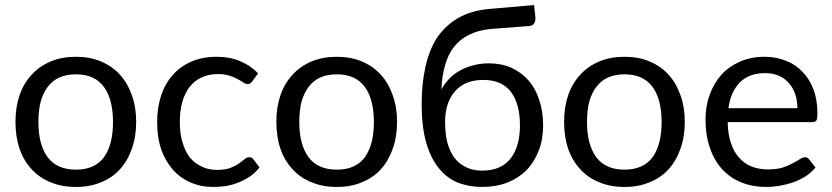

<svg xmlns="http://www.w3.org/2000/svg" viewBox="-20 -742 3333 769"><path d="M284.2 -514.6Q339.8 -514.6 383.8 -496.1Q428.7 -477.5 460 -443.4Q491.2 -409.2 507.8 -361.3Q525.4 -313.5 525.4 -253.9Q525.4 -193.4 507.8 -145.5Q491.2 -97.7 460 -63.5Q428.7 -29.3 383.8 -11.7Q339.8 6.8 284.2 6.8Q227.5 6.8 183.6 -11.7Q138.7 -29.3 107.4 -63.5Q75.2 -97.7 58.6 -145.5Q42 -193.4 42 -253.9Q42 -313.5 58.6 -361.3Q75.2 -409.2 107.4 -443.4Q138.7 -477.5 183.6 -496.1Q227.5 -514.6 284.2 -514.6ZM284.2 -62.5Q359.4 -62.5 396.5 -112.3Q432.6 -163.1 432.6 -252.9Q432.6 -343.8 396.5 -393.6Q359.4 -444.3 284.2 -444.3Q246.1 -444.3 217.8 -431.6Q189.5 -418.9 170.9 -393.6Q152.3 -369.1 142.6 -334Q133.8 -297.9 133.8 -252.9Q133.8 -163.1 170.9 -112.3Q208 -62.5 284.2 -62.5Z M990.2 -416Q986.3 -411.1 982.4 -408.2Q978.5 -405.3 971.7 -405.3Q963.9 -405.3 955.1 -411.1Q946.3 -418 932.6 -424.8Q918.9 -432.6 900.4 -438.5Q880.9 -445.3 852.5 -445.3Q815.4 -445.3 787.1 -431.6Q758.8 -418.9 739.3 -393.6Q719.7 -368.2 710 -333Q700.2 -297.9 700.2 -253.9Q700.2 -207 710.9 -171.9Q721.7 -135.7 740.2 -111.3Q759.8 -87.9 787.1 -75.2Q814.5 -61.5 848.6 -61.5Q880.9 -61.5 902.3 -69.3Q922.9 -77.1 936.5 -86.9Q950.2 -96.7 960 -104.5Q968.8 -112.3 977.5 -112.3Q989.3 -112.3 995.1 -103.5Q1002.9 -92.8 1019.5 -71.3Q1002.9 -50.8 982.4 -36.1Q960.9 -21.5 936.5 -11.7Q913.1 -2 886.7 2.9Q860.4 6.8 832 6.8Q785.2 6.8 744.1 -10.7Q703.1 -28.3 673.8 -60.5Q643.6 -94.7 626 -142.6Q609.4 -191.4 609.4 -253.9Q609.4 -309.6 625 -358.4Q640.6 -406.2 670.9 -440.4Q701.2 -475.6 746.1 -495.1Q790 -514.6 847.7 -514.6Q901.4 -514.6 941.4 -497.1Q982.4 -480.5 1013.7 -448.2Q1005.9 -437.5 990.2 -416Z M1329.1 -514.6Q1384.8 -514.6 1428.7 -496.1Q1473.6 -477.5 1504.9 -443.4Q1536.1 -409.2 1552.7 -361.3Q1570.3 -313.5 1570.3 -253.9Q1570.3 -193.4 1552.7 -145.5Q1536.1 -97.7 1504.9 -63.5Q1473.6 -29.3 1428.7 -11.7Q1384.8 6.8 1329.1 6.8Q1272.5 6.8 1228.5 -11.7Q1183.6 -29.3 1152.3 -63.5Q1120.1 -97.7 1103.5 -145.5Q1086.9 -193.4 1086.9 -253.9Q1086.9 -313.5 1103.5 -361.3Q1120.1 -409.2 1152.3 -443.4Q1183.6 -477.5 1228.5 -496.1Q1272.5 -514.6 1329.1 -514.6ZM1329.1 -62.5Q1404.3 -62.5 1441.4 -112.3Q1477.5 -163.1 1477.5 -252.9Q1477.5 -343.8 1441.4 -393.6Q1404.3 -444.3 1329.1 -444.3Q1291 -444.3 1262.7 -431.6Q1234.4 -418.9 1215.8 -393.6Q1197.3 -369.1 1187.5 -334Q1178.7 -297.9 1178.7 -252.9Q1178.7 -163.1 1215.8 -112.3Q1252.9 -62.5 1329.1 -62.5Z M1911.1 -58.6Q1986.3 -58.6 2024.4 -106.4Q2062.5 -154.3 2062.5 -240.2Q2062.5 -326.2 2026.4 -374Q1989.3 -421.9 1916 -421.9Q1879.9 -421.9 1851.6 -411.1Q1823.2 -399.4 1803.7 -377.9Q1784.2 -356.4 1773.4 -325.2Q1762.7 -293.9 1762.7 -252.9Q1762.7 -207 1771.5 -171.9Q1781.2 -135.7 1799.8 -110.4Q1818.4 -85.9 1846.7 -72.3Q1874 -58.6 1911.1 -58.6ZM1946.3 -626Q1894.5 -621.1 1858.4 -602.5Q1822.3 -585 1797.9 -553.7Q1774.4 -523.4 1762.7 -480.5Q1750 -437.5 1748 -383.8Q1760.7 -407.2 1779.3 -426.8Q1797.9 -446.3 1823.2 -460Q1847.7 -473.6 1876 -480.5Q1905.3 -488.3 1937.5 -488.3Q1988.3 -488.3 2028.3 -470.7Q2068.4 -452.1 2096.7 -419.9Q2125 -387.7 2139.6 -341.8Q2155.3 -295.9 2155.3 -240.2Q2155.3 -183.6 2137.7 -138.7Q2120.1 -92.8 2087.9 -59.6Q2056.6 -28.3 2011.7 -10.7Q1966.8 6.8 1911.1 6.8Q1860.4 6.8 1815.4 -9.8Q1771.5 -27.3 1739.3 -66.4Q1706.1 -105.5 1687.5 -168.9Q1668.9 -232.4 1668.9 -326.2Q1668.9 -406.2 1683.6 -472.7Q1698.2 -540 1729.5 -589.8Q1762.7 -638.7 1813.5 -668.9Q1865.2 -699.2 1938.5 -706.1Q1999 -710.9 2119.1 -721.7Q2120.1 -710 2124 -675.8Q2126 -660.2 2120.1 -649.4Q2114.3 -638.7 2098.6 -637.7Q2047.9 -633.8 1946.3 -626Z M2481.4 -514.6Q2537.1 -514.6 2581.1 -496.1Q2626 -477.5 2657.2 -443.4Q2688.5 -409.2 2705.1 -361.3Q2722.7 -313.5 2722.7 -253.9Q2722.7 -193.4 2705.1 -145.5Q2688.5 -97.7 2657.2 -63.5Q2626 -29.3 2581.1 -11.7Q2537.1 6.8 2481.4 6.8Q2424.8 6.8 2380.9 -11.7Q2335.9 -29.3 2304.7 -63.5Q2272.5 -97.7 2255.9 -145.5Q2239.3 -193.4 2239.3 -253.9Q2239.3 -313.5 2255.9 -361.3Q2272.5 -409.2 2304.7 -443.4Q2335.9 -477.5 2380.9 -496.1Q2424.8 -514.6 2481.4 -514.6ZM2481.4 -62.5Q2556.6 -62.5 2593.8 -112.3Q2629.9 -163.1 2629.9 -252.9Q2629.9 -343.8 2593.8 -393.6Q2556.6 -444.3 2481.4 -444.3Q2443.4 -444.3 2415 -431.6Q2386.7 -418.9 2368.2 -393.6Q2349.6 -369.1 2339.8 -334Q2331.1 -297.9 2331.1 -252.9Q2331.1 -163.1 2368.2 -112.3Q2405.3 -62.5 2481.4 -62.5Z M3173.8 -308.6Q3173.8 -339.8 3165 -365.2Q3156.2 -390.6 3139.6 -409.2Q3123 -428.7 3099.6 -438.5Q3075.2 -449.2 3044.9 -449.2Q2980.5 -449.2 2943.4 -412.1Q2906.2 -374 2897.5 -308.6Q2989.3 -308.6 3173.8 -308.6ZM3246.1 -71.3Q3229.5 -50.8 3207 -36.1Q3183.6 -21.5 3157.2 -11.7Q3130.9 -2.9 3103.5 2Q3075.2 6.8 3047.9 6.8Q2995.1 6.8 2951.2 -10.7Q2906.2 -28.3 2874 -62.5Q2841.8 -96.7 2824.2 -147.5Q2805.7 -198.2 2805.7 -263.7Q2805.7 -316.4 2822.3 -362.3Q2838.9 -408.2 2869.1 -442.4Q2899.4 -475.6 2943.4 -495.1Q2987.3 -514.6 3043 -514.6Q3087.9 -514.6 3127 -499Q3166 -484.4 3193.4 -455.1Q3221.7 -426.8 3238.3 -383.8Q3253.9 -341.8 3253.9 -288.1Q3253.9 -266.6 3250 -259.8Q3245.1 -252.9 3232.4 -252.9Q3120.1 -252.9 2894.5 -252.9Q2895.5 -205.1 2907.2 -169.9Q2918.9 -133.8 2940.4 -110.4Q2960.9 -86.9 2990.2 -75.2Q3019.5 -63.5 3054.7 -63.5Q3088.9 -63.5 3113.3 -70.3Q3136.7 -78.1 3154.3 -87.9Q3171.9 -96.7 3183.6 -104.5Q3195.3 -112.3 3204.1 -112.3Q3214.8 -112.3 3220.7 -103.5Q3229.5 -92.8 3246.1 -71.3Z"/></svg>

Font: Lato
Style: Regular
Weight: 400
Designer: Lukasz Dziedzic with Adam Twardoch and Botio Nikoltchev
Version: Version 2.015; 2015-08-06; http://www.latofonts.com/